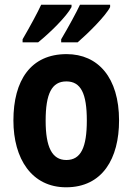

<svg xmlns="http://www.w3.org/2000/svg" viewBox="-20 -879 564 816"><path d="M448 -849V-859H320C305 -827 272 -766 240 -712V-699H310C354 -737 429 -811 448 -849ZM284 -849V-859H155C140 -826 108 -767 76 -712V-699H142C194 -741 263 -809 284 -849ZM486 -367C486 -549 397 -649 263 -649C111 -649 37 -538 37 -367C37 -204 115 -83 261 -83C416 -83 486 -206 486 -367ZM174 -366C174 -481 200 -533 262 -533C324 -533 349 -481 349 -367C349 -253 324 -199 262 -199C201 -199 174 -254 174 -366Z"/></svg>

Font: Noto Sans Kannada UI Condensed
Style: Bold
Weight: 700
Width: 3
Designer: Jelle Bosma - Monotype Design Team
Foundry: Monotype Imaging Inc.
Version: Version 2.005